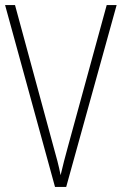

<svg xmlns="http://www.w3.org/2000/svg" viewBox="-20 -734 478 754"><path d="M438 -714H399L247 -159C235 -117 227 -83 218 -46C211 -83 201 -119 190 -158L39 -714H0L196 0H240Z"/></svg>

Font: Noto Sans Myanmar Condensed ExtraLight
Style: Regular
Weight: 200
Width: 3
Designer: Monotype Design Team
Foundry: Monotype Imaging Inc.
Version: Version 2.107